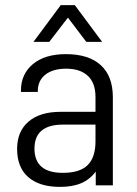

<svg xmlns="http://www.w3.org/2000/svg" viewBox="-20 -726 537 752"><path d="M422 -345V0H355V-54Q332 -23 298 -8.5Q264 6 215 6Q135 6 91 -32Q47 -70 47 -143Q47 -211 91.5 -249.5Q136 -288 217 -288H354V-346Q354 -401 324 -429Q294 -457 239 -457Q187 -457 157.5 -433.5Q128 -410 128 -369V-366H62V-371Q62 -436 109 -475Q156 -514 238 -514Q327 -514 374.5 -471Q422 -428 422 -345ZM354 -172V-238H227Q115 -238 115 -144Q115 -49 226 -49Q293 -49 323.5 -79.5Q354 -110 354 -172ZM218 -706H273L380 -562H318L246 -657L173 -562H111Z"/></svg>

Font: D-DIN
Style: Regular
Weight: 400
Designer: Charles Nix
Foundry: Datto Inc.
Version: Version 1.00